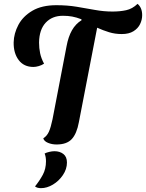

<svg xmlns="http://www.w3.org/2000/svg" viewBox="-20 -730 759 998"><path d="M274 21Q250 21 229.5 12.5Q209 4 205 -11Q224 -23 234 -45Q244 -67 253 -110L326 -490Q335 -539 354 -572.5Q373 -606 404 -625L403 -630Q377 -640 355 -644Q333 -648 307 -648Q251 -648 217.5 -612Q184 -576 183 -509Q183 -480 188.5 -453.5Q194 -427 209 -399Q197 -391 181.5 -386.5Q166 -382 154 -382Q104 -382 77 -418Q50 -454 51 -510Q52 -556 75.5 -600.5Q99 -645 148 -674Q197 -703 273 -703Q329 -703 378 -695Q427 -687 473 -678.5Q519 -670 565 -670Q604 -670 636 -677Q668 -684 695 -710Q719 -690 719 -651Q719 -627 708 -604.5Q697 -582 673.5 -567.5Q650 -553 613 -553Q578 -553 547 -562.5Q516 -572 485 -586L390 -95Q379 -35 353 -7Q327 21 274 21ZM193 248Q173 248 162 239Q186 209 202.5 178.5Q219 148 219 108Q219 85 212 68Q221 63 236 59.5Q251 56 263 56Q291 56 309.5 70.5Q328 85 328 115Q328 149 307 180Q286 211 255 229.5Q224 248 193 248Z"/></svg>

Font: Sansita Swashed Medium
Style: Regular
Weight: 500
Designer: Pablo Cosgaya
Foundry: Omnibus-Type
Version: Version 1.003; ttfautohint (v1.8.3)